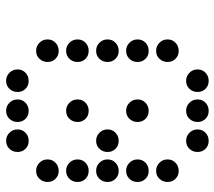

<svg xmlns="http://www.w3.org/2000/svg" viewBox="-58 -670 715 640"><g transform="rotate(-90 300.0 -350.5)"><path d="M149 -688Q134 -688 123.5 -677Q113 -666 113 -651V-649Q113 -634 123.5 -623.5Q134 -613 149 -613H151Q166 -613 177 -623.5Q188 -634 188 -649V-651Q188 -666 177 -677Q166 -688 151 -688ZM249 -688Q234 -688 223.5 -677Q213 -666 213 -651V-649Q213 -634 223.5 -623.5Q234 -613 249 -613H251Q266 -613 277 -623.5Q288 -634 288 -649V-651Q288 -666 277 -677Q266 -688 251 -688ZM349 -688Q334 -688 323.5 -677Q313 -666 313 -651V-649Q313 -634 323.5 -623.5Q334 -613 349 -613H351Q366 -613 377 -623.5Q388 -634 388 -649V-651Q388 -666 377 -677Q366 -688 351 -688ZM49 -588Q34 -588 23.5 -577Q13 -566 13 -551V-549Q13 -534 23.5 -523.5Q34 -513 49 -513H51Q66 -513 77 -523.5Q88 -534 88 -549V-551Q88 -566 77 -577Q66 -588 51 -588ZM449 -588Q434 -588 423.5 -577Q413 -566 413 -551V-549Q413 -534 423.5 -523.5Q434 -513 449 -513H451Q466 -513 477 -523.5Q488 -534 488 -549V-551Q488 -566 477 -577Q466 -588 451 -588ZM49 -488Q34 -488 23.5 -477Q13 -466 13 -451V-449Q13 -434 23.5 -423.5Q34 -413 49 -413H51Q66 -413 77 -423.5Q88 -434 88 -449V-451Q88 -466 77 -477Q66 -488 51 -488ZM249 -488Q234 -488 223.5 -477Q213 -466 213 -451V-449Q213 -434 223.5 -423.5Q234 -413 249 -413H251Q266 -413 277 -423.5Q288 -434 288 -449V-451Q288 -466 277 -477Q266 -488 251 -488ZM449 -488Q434 -488 423.5 -477Q413 -466 413 -451V-449Q413 -434 423.5 -423.5Q434 -413 449 -413H451Q466 -413 477 -423.5Q488 -434 488 -449V-451Q488 -466 477 -477Q466 -488 451 -488ZM49 -388Q34 -388 23.5 -377Q13 -366 13 -351V-349Q13 -334 23.5 -323.5Q34 -313 49 -313H51Q66 -313 77 -323.5Q88 -334 88 -349V-351Q88 -366 77 -377Q66 -388 51 -388ZM149 -388Q134 -388 123.5 -377Q113 -366 113 -351V-349Q113 -334 123.5 -323.5Q134 -313 149 -313H151Q166 -313 177 -323.5Q188 -334 188 -349V-351Q188 -366 177 -377Q166 -388 151 -388ZM449 -388Q434 -388 423.5 -377Q413 -366 413 -351V-349Q413 -334 423.5 -323.5Q434 -313 449 -313H451Q466 -313 477 -323.5Q488 -334 488 -349V-351Q488 -366 477 -377Q466 -388 451 -388ZM49 -288Q34 -288 23.5 -277Q13 -266 13 -251V-249Q13 -234 23.5 -223.5Q34 -213 49 -213H51Q66 -213 77 -223.5Q88 -234 88 -249V-251Q88 -266 77 -277Q66 -288 51 -288ZM249 -288Q234 -288 223.5 -277Q213 -266 213 -251V-249Q213 -234 223.5 -223.5Q234 -213 249 -213H251Q266 -213 277 -223.5Q288 -234 288 -249V-251Q288 -266 277 -277Q266 -288 251 -288ZM449 -288Q434 -288 423.5 -277Q413 -266 413 -251V-249Q413 -234 423.5 -223.5Q434 -213 449 -213H451Q466 -213 477 -223.5Q488 -234 488 -249V-251Q488 -266 477 -277Q466 -288 451 -288ZM49 -188Q34 -188 23.5 -177Q13 -166 13 -151V-149Q13 -134 23.5 -123.5Q34 -113 49 -113H51Q66 -113 77 -123.5Q88 -134 88 -149V-151Q88 -166 77 -177Q66 -188 51 -188ZM449 -188Q434 -188 423.5 -177Q413 -166 413 -151V-149Q413 -134 423.5 -123.5Q434 -113 449 -113H451Q466 -113 477 -123.5Q488 -134 488 -149V-151Q488 -166 477 -177Q466 -188 451 -188ZM149 -88Q134 -88 123.5 -77Q113 -66 113 -51V-49Q113 -34 123.5 -23.5Q134 -13 149 -13H151Q166 -13 177 -23.5Q188 -34 188 -49V-51Q188 -66 177 -77Q166 -88 151 -88ZM249 -88Q234 -88 223.5 -77Q213 -66 213 -51V-49Q213 -34 223.5 -23.5Q234 -13 249 -13H251Q266 -13 277 -23.5Q288 -34 288 -49V-51Q288 -66 277 -77Q266 -88 251 -88ZM349 -88Q334 -88 323.5 -77Q313 -66 313 -51V-49Q313 -34 323.5 -23.5Q334 -13 349 -13H351Q366 -13 377 -23.5Q388 -34 388 -49V-51Q388 -66 377 -77Q366 -88 351 -88Z"/></g></svg>

Font: Doto Rounded
Style: Bold
Weight: 700
Monospace: yes
Version: Version 1.000